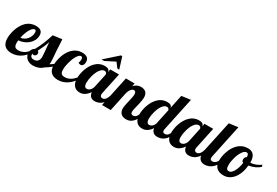

<svg xmlns="http://www.w3.org/2000/svg" viewBox="44 -1745 3960 2746"><g transform="rotate(30 2023.5 -372.0)"><path d="M29.3 -31.2Q-13.2 -70.8 -13.2 -152.8Q-13.2 -183.6 -7.1 -221.2Q-1 -258.8 11.2 -296.4Q24.9 -338.4 46.1 -376Q67.4 -413.6 95.7 -442.4Q161.1 -508.8 256.8 -508.8Q317.9 -508.8 345.7 -479.5Q367.2 -456.5 367.2 -413.1Q367.2 -370.6 348.6 -333.3Q330.1 -295.9 297.4 -267.1Q264.6 -238.8 223.1 -221.9Q181.6 -205.1 137.2 -202.1Q134.8 -176.8 134.8 -162.1Q134.8 -113.3 153.3 -94.7Q169.4 -78.1 207 -78.1Q261.2 -78.1 306.2 -107.4Q325.2 -119.6 342.8 -136.5Q360.4 -153.3 383.8 -179.2H418Q370.6 -99.1 309.1 -51.8Q233.4 5.9 143.1 5.9Q69.3 5.9 29.3 -31.2ZM246.1 -303.2Q266.6 -326.7 278.3 -355.7Q290 -384.8 290 -415Q290 -435.1 284.4 -445.6Q278.8 -456.1 265.1 -456.1Q247.1 -456.1 228.8 -438.5Q210.4 -420.9 193.4 -390.1Q177.7 -361.3 165 -324.7Q152.3 -288.1 145 -250Q172.9 -252 199.2 -266.1Q225.6 -280.3 246.1 -303.2Z M386.7 -35.6Q369.1 -53.7 360.4 -75.9Q351.6 -98.1 351.6 -122.1Q351.6 -154.8 368.2 -181.2Q382.8 -204.6 404.8 -214.8Q443.8 -284.2 472.7 -355.5Q501.5 -426.8 527.8 -511.2L675.8 -530.8Q681.6 -403.8 686.5 -335.9Q691.4 -266.1 694.8 -233.4Q697.8 -195.3 697.8 -167Q697.8 -141.6 693.8 -128.9Q738.8 -155.3 765.6 -179.2H807.6Q772 -137.7 734.1 -107.9Q696.3 -78.1 654.8 -54.2Q625 -22.9 580.1 -7.8Q541 5.9 497.6 5.9Q461.4 5.9 433.6 -5.1Q405.8 -16.1 386.7 -35.6ZM525.9 -93.8Q552.7 -118.2 552.7 -166Q552.7 -186 550.3 -216.3L547.9 -246.1Q543.5 -284.7 539.1 -335.4L533.7 -402.8Q519.5 -357.4 500 -312.7Q480.5 -268.1 452.6 -213.9Q475.6 -201.2 475.6 -179.2Q475.6 -159.7 463.9 -145.5Q451.2 -129.9 431.6 -129.9Q421.9 -129.9 415.3 -132.6Q408.7 -135.3 404.8 -143.1Q404.8 -106.9 418.9 -90.1Q433.1 -73.2 465.8 -73.2Q503.4 -73.2 525.9 -93.8Z M794.9 -31.2Q752.4 -70.8 752.4 -152.8Q752.4 -183.6 758.5 -221.4Q764.6 -259.3 777.3 -296.9Q807.1 -388.2 861.8 -442.4Q929.2 -508.8 1021.5 -508.8Q1081.5 -508.8 1110.4 -480Q1132.8 -457 1132.8 -417Q1132.8 -381.8 1117.2 -362.3Q1102.5 -344.2 1079.6 -344.2Q1063 -344.2 1044.4 -356Q1056.6 -387.7 1056.6 -415Q1056.6 -434.1 1049.6 -445.1Q1042.5 -456.1 1028.8 -456.1Q999.5 -456.1 967.8 -404.3Q939 -358.4 919.9 -287.6Q900.4 -218.3 900.4 -162.1Q900.4 -113.3 918.9 -94.7Q935.1 -78.1 972.7 -78.1Q1026.9 -78.1 1071.8 -107.4Q1090.8 -119.6 1108.4 -136.5Q1126 -153.3 1149.4 -179.2H1183.6Q1136.2 -99.1 1074.7 -51.8Q999 5.9 908.7 5.9Q835 5.9 794.9 -31.2Z M1517.1 -750H1538.1L1598.1 -561H1566.4L1506.3 -641.1L1349.1 -561H1305.2ZM1177.2 -29.8Q1136.2 -71.8 1136.2 -154.8Q1136.2 -189.9 1143.3 -229Q1150.4 -268.1 1164.1 -306.2Q1195.3 -392.1 1249.5 -444.8Q1312 -504.9 1393.6 -504.9Q1434.1 -504.9 1454.3 -491Q1474.6 -477.1 1474.6 -454.1V-446.8L1485.4 -500H1629.4L1557.6 -160.2Q1553.2 -145.5 1553.2 -127.9Q1553.2 -85 1594.2 -85Q1621.6 -85 1644 -112.8Q1663.1 -136.2 1675.3 -179.2H1717.3Q1690.4 -103 1652.3 -58.6Q1620.1 -22 1579.6 -5.9Q1549.8 5.9 1516.6 5.9Q1474.1 5.9 1449 -17.3Q1423.8 -40.5 1418.5 -85.9Q1390.1 -45.9 1358.9 -23.4Q1318.8 5.9 1269.5 5.9Q1212.4 5.9 1177.2 -29.8ZM1382.3 -113.3Q1408.7 -138.7 1417.5 -179.2L1465.3 -404.8Q1465.3 -409.7 1463.1 -416.3Q1460.9 -422.9 1457 -428.7Q1445.3 -442.9 1424.3 -442.9Q1404.3 -442.9 1385.5 -429.7Q1366.7 -416.5 1350.1 -393.1Q1320.8 -350.6 1301.8 -282.2Q1293 -252 1288.6 -222.4Q1284.2 -192.9 1284.2 -168.9Q1284.2 -119.1 1302.7 -101.6Q1309.1 -94.7 1316.9 -92.8Q1324.7 -90.8 1334.5 -90.8Q1345.7 -90.8 1358.2 -96.7Q1370.6 -102.5 1382.3 -113.3Z M1944.3 -29.3Q1918.5 -59.6 1918.5 -106.9Q1918.5 -129.4 1924.1 -159.2Q1929.7 -189 1940.9 -235.8Q1952.1 -283.7 1957.8 -312.3Q1963.4 -340.8 1963.4 -361.8Q1963.4 -413.1 1927.2 -413.1Q1901.9 -413.1 1880.4 -386.2Q1862.3 -363.3 1849.1 -320.8L1781.2 0H1637.2L1743.2 -500H1887.2L1876.5 -448.2Q1905.8 -481 1939.5 -494.1Q1964.4 -503.9 1993.2 -503.9Q2043.9 -503.9 2073.2 -477.5Q2104.5 -448.7 2104.5 -391.1Q2104.5 -356.4 2091.8 -300.8Q2088.4 -284.7 2080.6 -252.4Q2066.4 -198.2 2060.1 -166Q2056.2 -145.5 2056.2 -132.8Q2056.2 -112.8 2065.2 -101.8Q2074.2 -90.8 2096.2 -90.8Q2126 -90.8 2146.5 -115.2Q2162.1 -133.8 2180.2 -179.2H2222.2Q2185.1 -69.3 2128.4 -25.4Q2088.4 5.9 2036.1 5.9Q1974.1 5.9 1944.3 -29.3Z M2208 -29.8Q2167 -71.8 2167 -154.8Q2167 -189.9 2174.1 -229Q2181.2 -268.1 2194.8 -306.2Q2226.1 -392.1 2280.3 -444.8Q2342.8 -504.9 2424.3 -504.9Q2464.8 -504.9 2485.1 -491Q2505.4 -477.1 2505.4 -454.1V-450.2L2554.2 -680.2L2702.1 -700.2L2587.4 -160.2Q2583 -145.5 2583 -127.9Q2583 -107.4 2592.8 -99.1Q2602.5 -90.8 2624 -90.8Q2651.9 -90.8 2673.8 -115.7Q2692.4 -137.7 2705.1 -179.2H2747.1Q2720.7 -104 2682.1 -60.5Q2649.4 -24.4 2609.4 -10.3Q2580.6 0 2546.4 0Q2504.9 0 2479.5 -22Q2454.1 -43.9 2448.2 -85.9Q2421.4 -45.4 2390.1 -23.4Q2349.6 5.9 2300.3 5.9Q2243.2 5.9 2208 -29.8ZM2412.1 -111.3Q2438.5 -135.3 2447.3 -173.8V-179.2L2496.1 -408.2Q2492.7 -421.9 2486.3 -430.2Q2476.1 -442.9 2455.1 -442.9Q2435.1 -442.9 2416.3 -429.7Q2397.5 -416.5 2380.9 -393.1Q2351.6 -350.6 2332.5 -282.2Q2323.7 -252 2319.3 -222.4Q2314.9 -192.9 2314.9 -168.9Q2314.9 -119.1 2333.5 -101.6Q2339.8 -94.7 2347.7 -92.8Q2355.5 -90.8 2365.2 -90.8Q2376 -90.8 2388.4 -96.2Q2400.9 -101.6 2412.1 -111.3Z M2732.9 -29.8Q2691.9 -71.8 2691.9 -154.8Q2691.9 -189.9 2699 -229Q2706.1 -268.1 2719.7 -306.2Q2751 -392.1 2805.2 -444.8Q2867.7 -504.9 2949.2 -504.9Q2989.7 -504.9 3010 -491Q3030.3 -477.1 3030.3 -454.1V-446.8L3041 -500H3185.1L3113.3 -160.2Q3108.9 -145.5 3108.9 -127.9Q3108.9 -85 3149.9 -85Q3177.2 -85 3199.7 -112.8Q3218.8 -136.2 3231 -179.2H3272.9Q3246.1 -103 3208 -58.6Q3175.8 -22 3135.3 -5.9Q3105.5 5.9 3072.3 5.9Q3029.8 5.9 3004.6 -17.3Q2979.5 -40.5 2974.1 -85.9Q2945.8 -45.9 2914.6 -23.4Q2874.5 5.9 2825.2 5.9Q2768.1 5.9 2732.9 -29.8ZM2938 -113.3Q2964.4 -138.7 2973.1 -179.2L3021 -404.8Q3021 -409.7 3018.8 -416.3Q3016.6 -422.9 3012.7 -428.7Q3001 -442.9 2980 -442.9Q2960 -442.9 2941.2 -429.7Q2922.4 -416.5 2905.8 -393.1Q2876.5 -350.6 2857.4 -282.2Q2848.6 -252 2844.2 -222.4Q2839.8 -192.9 2839.8 -168.9Q2839.8 -119.1 2858.4 -101.6Q2864.7 -94.7 2872.6 -92.8Q2880.4 -90.8 2890.1 -90.8Q2901.4 -90.8 2913.8 -96.7Q2926.3 -102.5 2938 -113.3Z M3254.4 -22.5Q3223.1 -53.7 3223.1 -113.8Q3223.1 -142.1 3231 -179.2L3337.9 -680.2L3485.8 -700.2L3371.1 -160.2Q3367.2 -147.5 3367.2 -127.9Q3367.2 -107.4 3376.7 -99.1Q3386.2 -90.8 3407.7 -90.8Q3422.4 -90.8 3436.3 -97.4Q3450.2 -104 3461.9 -115.7Q3485.8 -139.6 3498 -179.2H3540Q3513.2 -103.5 3472.7 -58.6Q3438.5 -22 3395.5 -5.9Q3364.3 5.9 3330.1 5.9Q3282.2 5.9 3254.4 -22.5Z M3529.3 -32.2Q3483.9 -72.3 3483.9 -153.8Q3483.9 -184.6 3490.2 -221.9Q3496.6 -259.3 3509.8 -297.4Q3540 -388.2 3596.2 -442.4Q3664.1 -508.8 3757.8 -508.8Q3886.2 -508.8 3886.2 -349.1V-348.1Q3889.2 -347.2 3891.1 -347.2H3897Q3930.2 -347.2 3975.6 -365.7Q4015.6 -382.3 4051.3 -407.2L4060.1 -379.9Q4030.8 -349.1 3984.6 -327.6Q3938.5 -306.2 3882.8 -296.9Q3877 -229 3856.4 -173.1Q3835.9 -117.2 3803.7 -77.1Q3772 -38.1 3731 -17.1Q3689.9 3.9 3644 3.9Q3569.8 3.9 3529.3 -32.2ZM3754.4 -146Q3770.5 -174.3 3782.2 -212.4Q3793.9 -250.5 3799.8 -293.9Q3785.2 -297.9 3779.1 -308.6Q3772.9 -319.3 3772.9 -335.9Q3772.9 -356.4 3781.2 -370.1Q3789.6 -383.8 3804.2 -390.1Q3802.2 -421.9 3793.9 -435.5Q3789.6 -442.4 3783 -445.3Q3776.4 -448.2 3766.1 -448.2Q3732.4 -448.2 3700.2 -397.5Q3670.4 -351.6 3651.4 -284.2Q3632.8 -218.3 3632.8 -167Q3632.8 -142.1 3635.5 -126.5Q3638.2 -110.8 3644.5 -102.1Q3650.4 -93.3 3659.7 -89.6Q3668.9 -85.9 3684.1 -85.9Q3701.7 -85.9 3720 -101.8Q3738.3 -117.7 3754.4 -146Z"/></g></svg>

Font: Pattaya
Style: Regular
Weight: 400
Designer: Pablo Impallari / Thai characters Designed by Thanarat Vachiruckul and Suppakit Chalermlarp
Foundry: Pablo Impallari
Version: Version 2.001